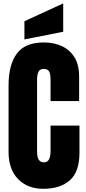

<svg xmlns="http://www.w3.org/2000/svg" viewBox="-20 -1121 514 1148"><path d="M238.3 7.8Q145 7.8 88.1 -50.3Q31.2 -108.4 31.2 -212.9V-609.4Q31.2 -734.4 80.8 -800.8Q130.4 -867.2 242.2 -867.2Q303.2 -867.2 350.8 -844.7Q398.4 -822.3 425.8 -777.6Q453.1 -732.9 453.1 -665V-516.6H282.2V-643.6Q282.2 -682.1 272.5 -695.6Q262.7 -709 242.2 -709Q218.3 -709 210 -691.7Q201.7 -674.3 201.7 -645.5V-215.3Q201.7 -179.7 212.2 -165Q222.7 -150.4 242.2 -150.4Q264.2 -150.4 273.2 -168.5Q282.2 -186.5 282.2 -215.3V-370.1H455.1V-207.5Q455.1 -94.2 397.9 -43.2Q340.8 7.8 238.3 7.8ZM126 -885.3V-994.1L357.9 -1100.6V-931.2Z"/></svg>

Font: Anton SC
Style: Regular
Weight: 400
Designer: Vernon Adams
Foundry: Vernon Adams
Version: Version 2.116; ttfautohint (v1.8.4.7-5d5b)